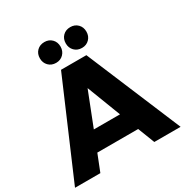

<svg xmlns="http://www.w3.org/2000/svg" viewBox="-207 -1071 1187 1233"><g transform="rotate(-30 386.5 -454.5)"><path d="M583 0 535 -124H232L183 0H-5L296 -701H484L778 0ZM287 -264H481L385 -514ZM368 -832Q368 -799 346.5 -777Q325 -755 292 -755Q258 -755 236.5 -777Q215 -799 215 -832Q215 -866 236.5 -887.5Q258 -909 292 -909Q325 -909 346.5 -887.5Q368 -866 368 -832ZM560 -832Q560 -799 538.5 -777Q517 -755 484 -755Q450 -755 428.5 -777Q407 -799 407 -832Q407 -866 428.5 -887.5Q450 -909 484 -909Q517 -909 538.5 -887.5Q560 -866 560 -832Z"/></g></svg>

Font: Montserrat arm2
Style: Bold
Weight: 700
Designer: Julieta Ulanovsky
Foundry: Julieta Ulanovsky
Version: Version 6.000